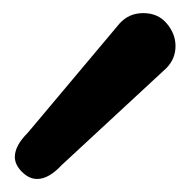

<svg xmlns="http://www.w3.org/2000/svg" viewBox="-20 -721 290 290"><path d="M196.3 -701.2Q218.8 -701.2 231.9 -685.5Q245.1 -669.9 245.1 -651.4Q245.1 -632.3 231.4 -618.2L73.2 -471.7Q53.7 -450.7 36.1 -450.7Q23.9 -450.7 13.2 -461.4Q2.4 -472.2 2.4 -483.9Q2.4 -501 22 -520.5L160.6 -685.5Q174.8 -701.2 196.3 -701.2Z"/></svg>

Font: Manjari
Style: Bold
Weight: 700
Designer: Santhosh Thottingal <santhosh.thottingal@gmail.com>
Version: Version 2.000